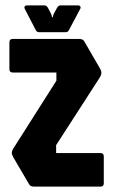

<svg xmlns="http://www.w3.org/2000/svg" viewBox="-20 -695 422 715"><path d="M108.5 0Q100.5 0 95.8 -2Q91 -4 88.5 -8.5L30 -108.5Q24 -119.5 24 -125Q24 -133 30 -142.5L190 -394.5V-425H27.5Q15 -425 15 -437.5V-537.5Q15 -550 27.5 -550H273.5Q281.5 -550 286.2 -548Q291 -546 293.5 -541.5L351.5 -441.5Q354 -437.5 355.8 -433Q357.5 -428.5 357.5 -424Q357.5 -415.5 350 -404L189 -154.5V-125H354Q366.5 -125 366.5 -112.5V-12.5Q366.5 0 354 0ZM127.5 -575Q116.5 -575 113.5 -582.5L72.5 -661.5Q69.5 -667 72 -671Q74.5 -675 81 -675H146Q152.5 -675 158.5 -666L171.5 -641L173.5 -631H176.5L179 -641L192.5 -666Q198 -675 205 -675H270Q276.5 -675 279 -671Q281.5 -667 278.5 -661.5L236.5 -582.5Q233.5 -575 222.5 -575Z"/></svg>

Font: Jaro
Style: Regular
Weight: 400
Designer: Agyei Archer, Celine Hurka, Mirko Velimirović
Version: Version 1.000